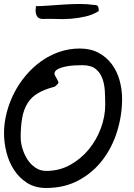

<svg xmlns="http://www.w3.org/2000/svg" viewBox="-20 -934 668 956"><path d="M0 -271.5Q0 -321.3 13.2 -372.6Q26.4 -423.8 50.3 -470.7Q74.2 -517.6 108.4 -558.1Q142.6 -598.6 184.1 -628.4Q225.6 -658.2 274.4 -675.3Q323.2 -692.4 377 -692.4Q430.7 -692.4 470.2 -671.4Q509.8 -650.4 536.1 -615.2Q562.5 -580.1 575.2 -534.7Q587.9 -489.3 587.9 -442.4Q587.9 -360.4 563.5 -280.8Q539.1 -201.2 491.2 -138.2Q443.4 -75.2 372.6 -36.6Q301.8 2 210 2Q155.3 2 115.7 -22.9Q76.2 -47.9 50.3 -87.4Q24.4 -127 12.2 -175.3Q0 -223.6 0 -271.5ZM83 -250Q83 -223.6 91.8 -194.3Q100.6 -165 116.2 -140.6Q131.8 -116.2 155.8 -99.6Q179.7 -83 210 -83Q275.4 -83 329.1 -112.8Q382.8 -142.6 421.9 -189.9Q460.9 -237.3 482.4 -295.9Q503.9 -354.5 503.9 -412.1Q503.9 -445.3 502 -480.5Q500 -515.6 489.3 -544.4Q478.5 -573.2 455.6 -591.3Q432.6 -609.4 389.6 -609.4Q376 -609.4 353 -608.4Q330.1 -607.4 307.6 -603Q285.2 -598.6 268.1 -589.8Q251 -581.1 251 -565.4Q251 -563.5 254.4 -557.1Q257.8 -550.8 261.7 -543.9Q265.6 -537.1 268.6 -530.8Q271.5 -524.4 271.5 -522.5Q271.5 -520.5 263.7 -512.2Q255.9 -503.9 251 -502Q202.1 -489.3 169.4 -470.2Q136.7 -451.2 117.7 -420.9Q98.6 -390.6 90.8 -348.6Q83 -306.6 83 -250ZM157.2 -881.8Q157.2 -884.8 158.2 -893.1Q159.2 -901.4 159.2 -903.3Q183.6 -903.3 222.2 -906.2Q260.7 -909.2 301.3 -911.6Q341.8 -914.1 379.4 -914.1Q417 -914.1 439.5 -910.2Q457 -910.2 464.4 -906.2Q471.7 -902.3 471.7 -878.9Q442.4 -860.4 406.7 -852.1Q371.1 -843.8 334.5 -840.8Q297.9 -837.9 263.2 -839.4Q228.5 -840.8 201.2 -839.8Q174.8 -837.9 166 -850.6Q157.2 -863.3 157.2 -881.8Z"/></svg>

Font: Gloria Hallelujah
Style: Regular
Weight: 400
Designer: Kimberly Geswein
Foundry: Kimberly Geswein
Version: Version 1.004 2010